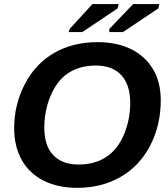

<svg xmlns="http://www.w3.org/2000/svg" viewBox="-20 -903 818 933"><path d="M453.1 -698.2Q548.8 -698.2 617.7 -663.8Q686.5 -629.4 723.9 -566.2Q761.2 -502.9 761.2 -415.5Q761.2 -294.9 710 -195.8Q658.2 -96.2 565.9 -43.2Q473.6 9.8 355 9.8Q261.2 9.8 191.4 -25.4Q122.1 -60.5 85.4 -126.2Q48.8 -191.9 48.8 -279.8Q48.8 -395 100.6 -494.1Q151.9 -593.3 243.2 -645.8Q334.5 -698.2 453.1 -698.2ZM446.3 -584.5Q367.2 -584.5 311.5 -547.9Q274.4 -523.4 248.5 -481.7Q222.7 -439.9 209 -388.7Q195.3 -337.4 195.3 -283.7Q195.3 -193.8 239.3 -148.7Q283.2 -103.5 361.8 -103.5Q440.4 -103.5 496.1 -140.1Q551.8 -176.8 582.3 -249Q612.8 -321.3 612.8 -403.8Q612.8 -489.7 570.1 -537.1Q527.3 -584.5 446.3 -584.5ZM551.8 -862.3 379.9 -747.1H313.5L318.4 -762.2L429.2 -883.3H556.6ZM749.5 -862.3 577.6 -747.1H511.2V-762.2L627 -883.3H754.4Z"/></svg>

Font: Arimo
Style: Bold Italic
Weight: 700
Italic angle: -12°
Designer: Steve Matteson
Foundry: Monotype Imaging Inc.
Version: Version 1.33